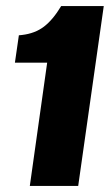

<svg xmlns="http://www.w3.org/2000/svg" viewBox="-20 -611 361 631"><path d="M78 0 135 -405H29L42 -495L52 -496Q95 -501 124.5 -523.5Q154 -546 181 -591H321L237 0Z"/></svg>

Font: Alumni Sans Black
Style: Italic
Weight: 900
Italic angle: -8°
Version: Version 1.016